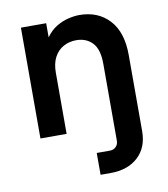

<svg xmlns="http://www.w3.org/2000/svg" viewBox="-79 -564 726 831"><g transform="rotate(-10 283.5 -148.5)"><path d="M296 200V104H355Q370 104 380.5 93.5Q391 83 391 67V-271Q391 -335 364 -363.5Q337 -392 293 -392Q262 -392 236.5 -378Q211 -364 196.5 -336.5Q182 -309 182 -269V0H67V-487H178V-353H147Q158 -397 178 -425Q198 -453 223.5 -468.5Q249 -484 276 -490.5Q303 -497 325 -497Q407 -497 456.5 -443.5Q506 -390 506 -290V45Q506 117 461 158.5Q416 200 340 200Z"/></g></svg>

Font: SUSE SemiBold
Style: Regular
Weight: 600
Designer: Rene Bieder
Foundry: SUSE
Version: Version 1.000